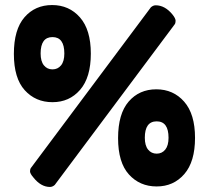

<svg xmlns="http://www.w3.org/2000/svg" viewBox="-20 -731 838 761"><path d="M186.5 -711Q254 -711 297 -662Q340 -613 340 -518.5Q340 -424 297.5 -375Q255 -326 188 -326Q121 -326 78 -373.5Q35 -421 35 -517.5Q35 -614 77 -662.5Q119 -711 186.5 -711ZM235 -519Q235 -584 188 -584Q141 -584 141 -519Q141 -488 154 -472Q167 -456 188 -456Q209 -456 222 -472Q235 -488 235 -519ZM599.5 -377Q667 -377 710 -328Q753 -279 753 -184.5Q753 -90 710.5 -41Q668 8 601 8Q534 8 491 -39.5Q448 -87 448 -183.5Q448 -280 490 -328.5Q532 -377 599.5 -377ZM648 -185Q648 -250 601 -250Q554 -250 554 -185Q554 -154 567 -138Q580 -122 601 -122Q622 -122 635 -138Q648 -154 648 -185ZM578 -702Q587 -710 597 -710Q634 -710 664 -673Q676 -658 676 -648.5Q676 -639 672 -634L197 2Q188 10 178 10Q142 10 112 -28Q99 -43 99 -52Q99 -61 103 -66Z"/></svg>

Font: Lilita One Rus
Style: Regular
Weight: 400
Designer: Juan Montoreano
Foundry: Juan Montoreano
Version: Version 1.002